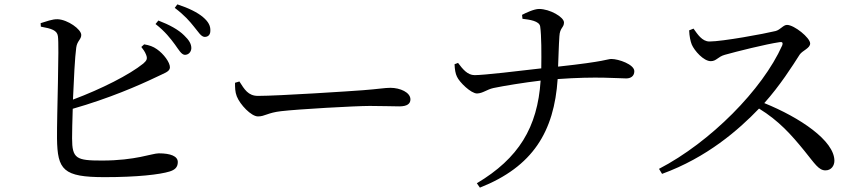

<svg xmlns="http://www.w3.org/2000/svg" viewBox="-20 -807 3960 879"><path d="M627 -592C634 -583 644 -570 649 -556C656 -538 652 -530 636 -516C573 -465 445 -400 314 -351C318 -445 323 -546 329 -589C333 -620 352 -626 352 -647C352 -673 290 -717 244 -719C220 -720 190 -708 166 -701L167 -685C217 -676 241 -668 245 -642C252 -600 240 -278 241 -173C243 -29 269 4 459 4C609 4 712 -8 757 -22C779 -29 794 -40 794 -65C794 -92 761 -105 707 -105C676 -105 601 -72 447 -72C330 -72 310 -80 310 -174C310 -200 311 -251 313 -309C478 -356 616 -416 693 -453C731 -472 758 -478 758 -499C758 -521 730 -560 698 -582C681 -594 664 -600 640 -604ZM692 -697C736 -663 761 -630 781 -603C799 -578 810 -558 825 -556C842 -555 855 -568 856 -586C856 -606 846 -623 823 -645C797 -671 757 -693 705 -713ZM780 -771C826 -736 848 -710 868 -685C889 -660 900 -639 917 -638C933 -638 943 -648 943 -666C944 -688 935 -707 909 -729C884 -750 844 -770 792 -787Z M1056 -428C1056 -407 1056 -386 1064 -366C1079 -328 1130 -274 1161 -274C1193 -274 1205 -291 1267 -298C1342 -307 1607 -322 1673 -322C1737 -322 1772 -320 1808 -320C1844 -320 1859 -332 1859 -352C1859 -384 1812 -405 1767 -405C1742 -405 1709 -399 1642 -394C1592 -390 1255 -368 1161 -368C1116 -368 1099 -398 1076 -434Z M2372 -721C2405 -717 2449 -711 2453 -686C2459 -645 2459 -559 2458 -494C2357 -482 2194 -463 2153 -463C2120 -463 2098 -491 2077 -519L2061 -513C2062 -489 2065 -470 2072 -456C2083 -431 2136 -379 2164 -379C2191 -380 2208 -397 2239 -404C2287 -414 2379 -429 2455 -438C2441 -223 2354 -82 2163 32L2177 52C2420 -44 2517 -205 2533 -445C2712 -458 2811 -448 2847 -448C2867 -448 2884 -458 2884 -481C2884 -512 2812 -537 2779 -537C2760 -537 2757 -526 2535 -502C2537 -547 2538 -599 2541 -641C2543 -681 2562 -680 2562 -704C2562 -729 2497 -766 2448 -766C2425 -766 2387 -748 2370 -739Z M3135 -668C3136 -641 3141 -618 3147 -603C3159 -575 3201 -527 3234 -527C3260 -527 3266 -547 3298 -556C3351 -571 3487 -605 3549 -614C3560 -616 3566 -613 3561 -599C3471 -397 3232 -156 2997 -34L3011 -11C3217 -86 3362 -213 3455 -310C3546 -254 3602 -191 3663 -116C3710 -58 3728 -27 3759 -27C3786 -27 3800 -49 3800 -71C3800 -163 3642 -269 3479 -335C3550 -414 3608 -505 3641 -557C3654 -576 3689 -586 3689 -608C3689 -634 3616 -693 3583 -693C3566 -693 3553 -671 3531 -665C3478 -652 3287 -617 3228 -617C3194 -617 3173 -651 3155 -676Z"/></svg>

Font: Noto Serif SC Medium
Style: Regular
Weight: 500
Designer: Ryoko NISHIZUKA 西塚涼子 (kana & ideographs); Frank Grießhammer (Latin, Greek & Cyrillic); Wenlong ZHANG 张文龙 (bopomofo); San
Foundry: Adobe Systems Incorporated
Version: Version 1.001;PS 1.001;hotconv 16.6.54;makeotf.lib2.5.65590